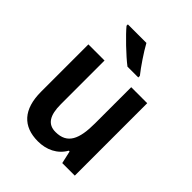

<svg xmlns="http://www.w3.org/2000/svg" viewBox="-217 -887 1018 1018"><g transform="rotate(45 292.0 -378.0)"><path d="M282 -766H143V-756C173 -719 255 -640 300 -606H381V-618C352 -654 306 -722 282 -766ZM511 -543H391V-272C391 -154 364 -91 275 -91C217 -91 191 -132 191 -215V-543H70V-188C70 -56 132 10 244 10C307 10 364 -16 395 -71H401L417 0H511Z"/></g></svg>

Font: Noto Sans Myanmar SemiCondensed SemiBold
Style: Regular
Weight: 600
Width: 4
Designer: Monotype Design Team
Foundry: Monotype Imaging Inc.
Version: Version 2.107